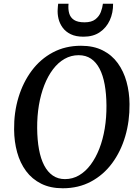

<svg xmlns="http://www.w3.org/2000/svg" viewBox="-20 -998 742 1028"><path d="M316 10Q249.5 10 200.5 -14.5Q151.5 -39 119.5 -82.2Q87.5 -125.5 71.8 -182.5Q56 -239.5 55.5 -304.5Q54.5 -396 79 -476.8Q103.5 -557.5 150 -619.8Q196.5 -682 263.2 -717.5Q330 -753 413.5 -753Q481 -753 530 -728.2Q579 -703.5 610.5 -660Q642 -616.5 657.5 -560.2Q673 -504 673.5 -441Q674.5 -349.5 650.5 -268Q626.5 -186.5 580.2 -124Q534 -61.5 467.2 -25.8Q400.5 10 316 10ZM328 -39Q368.5 -39 403.2 -59.2Q438 -79.5 465.2 -116Q492.5 -152.5 511.8 -201.8Q531 -251 540.8 -310Q550.5 -369 550 -433.5Q549.5 -495.5 540.5 -545.2Q531.5 -595 513.2 -630Q495 -665 467.2 -683.8Q439.5 -702.5 401 -702.5Q360.5 -702.5 325.8 -682.8Q291 -663 263.8 -627Q236.5 -591 217.2 -541.8Q198 -492.5 188.2 -434.2Q178.5 -376 179 -311.5Q179.5 -248.5 188.8 -198.2Q198 -148 216.5 -112.5Q235 -77 262.8 -58Q290.5 -39 328 -39ZM427 -801.5Q386 -801.5 358.8 -814.8Q331.5 -828 315.5 -850Q299.5 -872 293.2 -898Q287 -924 289 -950Q289.5 -957.5 290 -964.5Q290.5 -971.5 291.5 -978H347Q344 -949 350.5 -926.5Q357 -904 376.5 -891.2Q396 -878.5 432.5 -878.5Q470 -878.5 490.5 -894.5Q511 -910.5 519.8 -933.5Q528.5 -956.5 531 -978H585.5Q586 -929.5 567.8 -889.5Q549.5 -849.5 514.2 -825.5Q479 -801.5 427 -801.5Z"/></svg>

Font: Merriweather 36pt Medium
Style: Italic
Weight: 500
Italic angle: -7.8°
Version: Version 2.101